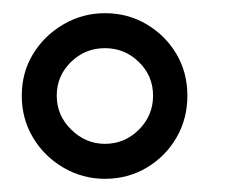

<svg xmlns="http://www.w3.org/2000/svg" viewBox="-20 -703 341 291"><path d="M139 -485Q169 -485 190.5 -506.5Q212 -528 212 -558Q212 -588 190.5 -609Q169 -630 139 -630Q109 -630 87.5 -609Q66 -588 66 -558Q66 -528 88 -506.5Q110 -485 139 -485ZM139 -432Q105 -432 76 -449Q47 -466 30 -494.5Q13 -523 13 -558Q13 -593 30 -621Q47 -649 76 -666Q105 -683 139 -683Q174 -683 202.5 -666Q231 -649 247.5 -621Q264 -593 264 -558Q264 -523 247.5 -494.5Q231 -466 202.5 -449Q174 -432 139 -432Z"/></svg>

Font: Ruwudu SemiBold
Style: Regular
Weight: 600
Designer: Becca Hirsbrunner Spalinger
Foundry: SIL International
Version: Version 3.000